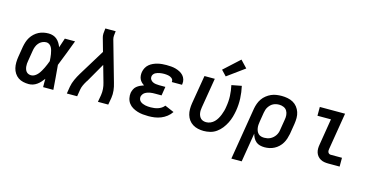

<svg xmlns="http://www.w3.org/2000/svg" viewBox="-92 -1260 3783 1939"><g transform="rotate(15 1800.0 -291.0)"><path d="M221 8Q191 8 162 1.5Q133 -5 110 -21Q87 -37 71.5 -61Q56 -85 49.5 -113Q43 -141 43.5 -171.5Q44 -202 49 -232L67 -342Q72 -368 80 -393Q88 -418 102.5 -441.5Q117 -465 137.5 -484Q158 -503 182.5 -515.5Q207 -528 233 -533Q259 -538 285 -538Q309 -538 332 -530.5Q355 -523 372.5 -507.5Q390 -492 402 -472Q414 -452 422 -431Q430 -456 438.5 -480.5Q447 -505 455 -530H562Q536 -462 510 -393Q484 -324 456 -256Q463 -192 467 -128Q471 -64 477 0H370Q370 -22 369.5 -43.5Q369 -65 370 -87Q356 -68 340 -50.5Q324 -33 305 -19.5Q286 -6 264.5 1Q243 8 221 8ZM221 -84Q241 -84 259.5 -95.5Q278 -107 291.5 -123.5Q305 -140 315.5 -158Q326 -176 335 -194.5Q344 -213 352 -232.5Q360 -252 367 -271Q366 -289 364.5 -307Q363 -325 360 -342.5Q357 -360 352.5 -377.5Q348 -395 340 -410Q332 -425 317.5 -435.5Q303 -446 285 -446Q263 -446 242 -436Q221 -426 206.5 -408.5Q192 -391 184 -369.5Q176 -348 173 -327L155 -217Q152 -202 151 -187Q150 -172 151.5 -157.5Q153 -143 157.5 -129.5Q162 -116 170.5 -105.5Q179 -95 192.5 -89.5Q206 -84 221 -84Z M618 0 630 -74Q637 -113 654.5 -151.5Q672 -190 694 -226L862 -500L827 -624Q827 -626 826 -628.5Q825 -631 824 -633Q824 -633 824 -633Q824 -633 824 -633V-634Q817 -656 818 -680Q819 -704 823 -728L824 -735H932L931 -728Q928 -708 926.5 -687.5Q925 -667 930 -649L1050 -226Q1061 -190 1065.5 -151.5Q1070 -113 1064 -74L1051 0H943L956 -74Q961 -106 958.5 -138.5Q956 -171 947 -201L898 -374L786 -179Q783 -175 781 -171.5Q779 -168 776 -165V-164Q763 -143 752.5 -120Q742 -97 738 -74L726 0Z M1472 8Q1442 8 1412.5 5Q1383 2 1356 -6.5Q1329 -15 1305 -29Q1281 -43 1264 -65.5Q1247 -88 1241 -116.5Q1235 -145 1239 -174Q1243 -193 1252 -212Q1261 -231 1277 -244Q1293 -257 1312 -266Q1331 -275 1350 -281Q1335 -290 1322 -303Q1309 -316 1301.5 -332.5Q1294 -349 1292.5 -368Q1291 -387 1294 -406Q1298 -429 1309.5 -450.5Q1321 -472 1339.5 -487.5Q1358 -503 1380.5 -513Q1403 -523 1425.5 -528.5Q1448 -534 1471 -536Q1494 -538 1516 -538Q1541 -538 1566 -536Q1591 -534 1614 -527.5Q1637 -521 1658 -510Q1679 -499 1694.5 -482Q1710 -465 1717 -442Q1724 -419 1720 -394Q1720 -392 1719.5 -390Q1719 -388 1718 -386H1612Q1612 -387 1612 -387.5Q1612 -388 1612 -389Q1614 -400 1609.5 -409.5Q1605 -419 1597 -425.5Q1589 -432 1579.5 -436Q1570 -440 1559.5 -442Q1549 -444 1538 -445Q1527 -446 1516 -446Q1505 -446 1493.5 -445Q1482 -444 1471 -442Q1460 -440 1448.5 -436.5Q1437 -433 1426.5 -427Q1416 -421 1408.5 -411Q1401 -401 1399 -390Q1396 -372 1405 -357Q1414 -342 1429 -334.5Q1444 -327 1461.5 -324.5Q1479 -322 1497 -322H1562L1547 -229H1482Q1468 -229 1455 -228.5Q1442 -228 1428.5 -225.5Q1415 -223 1401.5 -218.5Q1388 -214 1376 -206.5Q1364 -199 1356 -187Q1348 -175 1345 -162Q1343 -147 1348 -133.5Q1353 -120 1363.5 -111.5Q1374 -103 1387 -97.5Q1400 -92 1414 -89Q1428 -86 1442.5 -85Q1457 -84 1472 -84Q1490 -84 1509 -86.5Q1528 -89 1546.5 -95Q1565 -101 1582 -112Q1599 -123 1611 -139L1707 -98Q1688 -69 1660 -47.5Q1632 -26 1600.5 -13.5Q1569 -1 1536.5 3.5Q1504 8 1472 8Z M2049 8Q2019 8 1989.5 1.5Q1960 -5 1935 -20.5Q1910 -36 1893 -59.5Q1876 -83 1868 -111Q1860 -139 1860 -170Q1860 -201 1865 -232L1915 -530H2023L1971 -217Q1968 -201 1967.5 -185.5Q1967 -170 1969.5 -155Q1972 -140 1978.5 -126.5Q1985 -113 1995.5 -103Q2006 -93 2021 -88.5Q2036 -84 2051 -84Q2074 -84 2096 -93.5Q2118 -103 2135 -120Q2152 -137 2164 -158Q2176 -179 2184.5 -200.5Q2193 -222 2199 -244Q2205 -266 2208 -289Q2218 -346 2215.5 -401.5Q2213 -457 2201 -512L2305 -532Q2319 -469 2322 -404.5Q2325 -340 2314 -274Q2308 -240 2298.5 -207Q2289 -174 2273 -142Q2257 -110 2234.5 -81Q2212 -52 2182 -30.5Q2152 -9 2117.5 -0.5Q2083 8 2049 8ZM2123 -582 2070 -638 2233 -787 2303 -713Z M2393 205 2483 -342Q2488 -369 2497.5 -395.5Q2507 -422 2523.5 -446Q2540 -470 2563.5 -488.5Q2587 -507 2613 -518.5Q2639 -530 2667 -534Q2695 -538 2722 -538Q2753 -538 2784 -532Q2815 -526 2841 -511.5Q2867 -497 2885.5 -473.5Q2904 -450 2913.5 -421.5Q2923 -393 2923 -361.5Q2923 -330 2918 -298L2900 -188Q2895 -163 2887 -138Q2879 -113 2865 -89.5Q2851 -66 2831 -47Q2811 -28 2787 -15.5Q2763 -3 2737.5 2.5Q2712 8 2686 8Q2661 8 2637.5 2Q2614 -4 2596.5 -19Q2579 -34 2568 -54.5Q2557 -75 2551 -98L2501 205ZM2658 -84Q2674 -84 2690 -87Q2706 -90 2721 -97.5Q2736 -105 2749 -116.5Q2762 -128 2771.5 -142Q2781 -156 2786.5 -171.5Q2792 -187 2794 -203L2812 -313Q2817 -338 2815 -362.5Q2813 -387 2801 -407Q2789 -427 2766.5 -436.5Q2744 -446 2720 -446Q2704 -446 2688.5 -443Q2673 -440 2658 -432.5Q2643 -425 2631 -413Q2619 -401 2610 -387Q2601 -373 2596.5 -358Q2592 -343 2589 -327L2573 -229Q2570 -212 2569 -195Q2568 -178 2570.5 -161.5Q2573 -145 2579.5 -130Q2586 -115 2597.5 -104Q2609 -93 2625 -88.5Q2641 -84 2658 -84Z M3352 0Q3330 0 3309 -3.5Q3288 -7 3270 -17Q3252 -27 3239 -42.5Q3226 -58 3219.5 -77.5Q3213 -97 3213 -119Q3213 -141 3217 -162L3262 -438H3121V-530H3385L3322 -147Q3320 -138 3320 -128.5Q3320 -119 3323.5 -110.5Q3327 -102 3335 -97Q3343 -92 3352 -92H3470V0Z"/></g></svg>

Font: Iosevka Curly SmBdEx
Style: Italic
Weight: 600
Width: 7
Italic angle: -9°
Monospace: yes
Designer: Belleve Invis
Foundry: Belleve Invis
Version: Version 11.1.0; ttfautohint (v1.8.3)